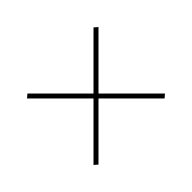

<svg xmlns="http://www.w3.org/2000/svg" viewBox="-82 -722 764 764"><g transform="rotate(-45 300.0 -340.0)"><path d="M114 -140 99 -153 286 -340 99 -527 114 -540 300 -354 486 -540 501 -527 314 -340 501 -153 486 -140 300 -326Z"/></g></svg>

Font: Iosevka Slab Thin Extended
Style: Regular
Weight: 100
Width: 7
Monospace: yes
Designer: Belleve Invis
Foundry: Belleve Invis
Version: Version 11.1.1; ttfautohint (v1.8.3)